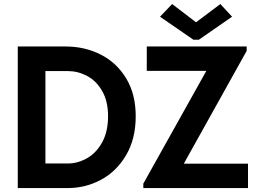

<svg xmlns="http://www.w3.org/2000/svg" viewBox="-20 -956 1317 976"><path d="M70.3 -719.7H313.5Q410.2 -719.7 491.2 -679Q572.3 -638.2 621.1 -558.1Q669.9 -478 669.9 -365.2Q669.9 -251 621.6 -168.2Q573.2 -85.4 494.4 -42.7Q415.5 0 324.2 0H70.3ZM529.3 -365.2Q529.3 -441.4 499.5 -493.2Q469.7 -544.9 423.3 -569.6Q377 -594.2 327.1 -594.7H210.9V-125H327.1Q376.5 -125.5 423.1 -152.1Q469.7 -178.7 499.5 -232.9Q529.3 -287.1 529.3 -365.2ZM708.5 -22.5 1027.8 -593.8V-595.7H726.1V-719.7H1233.9V-697.3L915.5 -126V-124H1240.7V0H708.5ZM975.1 -843.8H978L1100.1 -935.5L1159.7 -871.1L990.7 -753.9H963.4L793.5 -871.1L855 -935.5Z"/></svg>

Font: Reddit Sans Vanilla
Style: Bold
Weight: 700
Designer: Stephen Hutchings
Foundry: Reddit
Version: Version 1.013